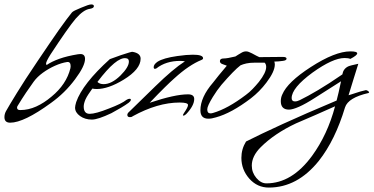

<svg xmlns="http://www.w3.org/2000/svg" viewBox="-28 -535 1687 867"><path d="M18 19Q-8 19 -8 -6Q-8 -20 -1 -33Q6 -46 18.5 -66.5Q31 -87 48 -115Q65 -143 88.5 -179Q112 -215 141 -258Q170 -302 194.5 -337Q219 -372 238 -400Q258 -428 272.5 -447.5Q287 -467 297 -479Q303 -486 338 -500Q373 -515 384 -515Q396 -515 396 -507Q396 -498 377 -495Q349 -491 314 -451Q280 -411 200 -289Q180 -257 180 -248Q180 -247 182 -241Q205 -257 240 -269.5Q275 -282 324 -290Q328 -291 335 -291Q356 -291 356 -269Q356 -237 311 -177Q288 -146 261 -119.5Q234 -93 202 -70Q80 19 18 19ZM63 -38Q100 -38 135.5 -54Q171 -70 205 -99Q272 -154 290 -227Q291 -230 291 -236Q291 -257 275 -255Q249 -251 220 -238Q191 -225 165.5 -206.5Q140 -188 124 -166Q108 -144 89.5 -116.5Q71 -89 51 -56Q49 -53 49 -49Q49 -38 63 -38Z M387 5Q356 5 333.5 -11Q311 -27 311 -49Q311 -57 316 -74Q345 -157 468 -268L518 -286Q566 -302 570 -301Q607 -295 607 -270Q607 -222 530 -175Q461 -133 409 -133Q404 -133 399 -133.5Q394 -134 389 -135Q379 -121 371 -109Q363 -97 358 -86Q350 -67 350 -54Q350 -21 377 -21Q404 -21 464 -45Q522 -67 543 -84Q551 -89 557 -89Q563 -89 563 -84Q562 -78 553 -71Q538 -60 518.5 -48.5Q499 -37 475 -24Q414 5 387 5ZM440 -155Q476 -155 516 -194Q554 -232 554 -257Q554 -271 541 -272Q498 -279 412 -165Q422 -155 440 -155Z M559 -6Q547 -6 547 -16Q547 -23 554 -29L674 -146Q713 -184 746 -212Q779 -240 807 -258Q802 -259 796.5 -259.5Q791 -260 786 -260Q721 -260 678 -226Q672 -224 672 -224Q666 -224 666 -232Q666 -244 683 -256Q709 -273 773 -282Q815 -288 843 -288Q889 -288 889 -272Q889 -267 881 -264Q854 -253 823.5 -232.5Q793 -212 759 -181Q743 -167 715.5 -140Q688 -113 648 -71Q705 -90 748 -99.5Q791 -109 821 -109Q849 -109 849 -88Q849 -58 813 -20Q806 -13 800 -13Q798 -13 798 -15Q798 -17 803 -25Q821 -51 821 -61Q821 -72 783 -72Q684 -72 571 -10Q567 -6 559 -6Z M913 1Q877 1 877 -37Q877 -96 934 -162Q945 -176 960.5 -195.5Q976 -215 996 -238Q998 -238 978 -245Q965 -249 965 -259Q965 -271 982 -271Q998 -271 1035 -280Q1041 -284 1047.5 -288Q1054 -292 1061 -296Q1072 -303 1083 -303Q1089 -303 1095.5 -300.5Q1102 -298 1110 -294Q1121 -288 1129.5 -283.5Q1138 -279 1143 -277L1249 -278Q1266 -278 1266 -270Q1266 -262 1249 -260Q1228 -257 1211 -257Q1212 -253 1212.5 -249.5Q1213 -246 1213 -244Q1213 -212 1175 -162Q1144 -121 1105 -91Q1017 -24 947 -5Q928 1 913 1ZM923 -23Q925 -23 927.5 -23.5Q930 -24 934 -25Q1000 -44 1083 -107Q1098 -118 1112.5 -133Q1127 -148 1141 -165Q1174 -207 1174 -233Q1174 -245 1167 -252H1122Q1100 -252 1084.5 -248.5Q1069 -245 1058 -240Q1029 -218 972 -152Q952 -128 933 -97Q908 -56 908 -42V-40Q908 -23 923 -23Z M1186 312Q1134 312 1098 272Q1062 231 1062 178Q1062 138 1083 104Q1146 72 1247.5 25.5Q1349 -21 1492 -81Q1496 -96 1501 -117.5Q1506 -139 1512 -168L1394 -93Q1352 -66 1322.5 -53Q1293 -40 1277 -40Q1240 -40 1240 -78Q1240 -95 1247 -109Q1270 -164 1375 -232Q1485 -303 1554 -303Q1585 -303 1585 -294Q1585 -285 1554 -269Q1545 -273 1528 -273Q1475 -273 1383 -207Q1289 -138 1289 -92Q1289 -77 1304 -77Q1314 -77 1326 -83Q1361 -100 1409 -128.5Q1457 -157 1518 -199Q1522 -224 1544 -235Q1548 -237 1559.5 -240Q1571 -243 1590 -247L1570 -183Q1560 -149 1546 -105Q1554 -107 1562.5 -110Q1571 -113 1581 -116Q1590 -119 1600 -122Q1610 -125 1620 -127Q1621 -127 1622 -127.5Q1623 -128 1624 -128Q1629 -128 1634 -124Q1639 -120 1639 -118L1636 -115Q1544 -94 1530 -50Q1508 23 1478.5 83.5Q1449 144 1412 191Q1315 312 1186 312ZM1175 293Q1290 293 1381 169Q1416 121 1442 65Q1468 9 1485 -55Q1440 -35 1397 -16Q1354 3 1309 22Q1211 68 1149 130Q1109 170 1109 213Q1109 244 1129.5 268.5Q1150 293 1175 293Z"/></svg>

Font: Whisper
Style: Regular
Weight: 400
Designer: Robert E. Leuschke
Foundry: Robert E. Leuschke
Version: Version 1.010; ttfautohint (v1.8.4.7-5d5b)